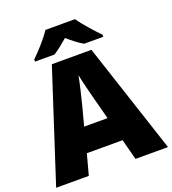

<svg xmlns="http://www.w3.org/2000/svg" viewBox="-162 -1049 1051 1171"><g transform="rotate(-20 363.0 -463.5)"><path d="M460 -927H268C238 -881 180 -817 142 -781V-767H268C303 -789 328 -810 363 -840C398 -810 426 -787 461 -767H585V-781C551 -815 491 -881 460 -927ZM515 0H726L490 -717H233L0 0H212L248 -134H480ZM409 -409 440 -292H288L319 -409C331 -456 354 -550 363 -599C372 -550 399 -447 409 -409Z"/></g></svg>

Font: Noto Sans Bengali Black
Style: Regular
Weight: 900
Designer: Jelle Bosma - Monotype Design Team
Foundry: Monotype Imaging Inc.
Version: Version 2.003